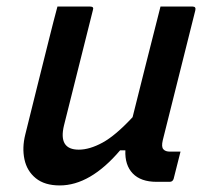

<svg xmlns="http://www.w3.org/2000/svg" viewBox="-20 -554 640 585"><path d="M155 -534H255Q267 -534 263 -523Q241 -435 219 -347.5Q197 -260 175 -172Q157 -98 220 -98Q253 -98 292.5 -119.5Q332 -141 384 -197Q404 -276 423.5 -354.5Q443 -433 469 -534H567Q578 -534 575 -522Q550 -423 524.5 -320.5Q499 -218 476 -127Q471 -106 478 -99Q484 -92 498 -92H530Q525 -72 519.5 -50.5Q514 -29 509 -9Q506 0 497 0H457Q409 0 384.5 -25.5Q360 -51 362 -96H346Q255 11 162 11Q116 11 89 -11Q62 -33 54.5 -68.5Q47 -104 57 -144Q75 -218 93.5 -291Q112 -364 130 -437Q136 -462 142.5 -486.5Q149 -511 155 -534Z"/></svg>

Font: Recursive Sn Lnr St Med
Style: Italic
Weight: 500
Italic angle: -15°
Version: Version 1.079;hotconv 1.0.112;makeotfexe 2.5.65598; ttfautoh